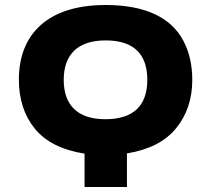

<svg xmlns="http://www.w3.org/2000/svg" viewBox="-20 -745 842 765"><path d="M485.8 0V-133.8C573.2 -147.9 638.7 -181.2 681.6 -233.9C724.6 -286.6 746.1 -351.1 746.1 -426.8C746.1 -485.8 734.4 -537.6 710.9 -582C664.1 -671.4 564.9 -725.1 400.9 -725.1C163.1 -725.1 55.2 -602.5 55.2 -428.2C55.2 -350.1 76.2 -284.7 118.7 -232.4C161.1 -180.2 227.1 -147 316.9 -132.8V0ZM399.9 -270C288.1 -270 233.9 -327.1 233.9 -426.8C233.9 -526.9 289.1 -584 400.9 -584C515.6 -584 566.9 -526.9 566.9 -426.8C566.9 -327.1 514.6 -270 399.9 -270Z"/></svg>

Font: Noto Reveo Sans
Style: Regular
Weight: 800
Designer: Monotype Design Team
Foundry: Monotype Imaging Inc.
Version: Version 2.007